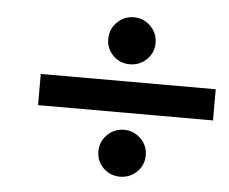

<svg xmlns="http://www.w3.org/2000/svg" viewBox="-41 -511 667 560"><g transform="rotate(5 292.5 -231.5)"><path d="M585.4 -185.1H584H583H75.7H74.2H73.2V-186.5V-187.5V-273.9V-275.4V-276.4H74.2H75.7H583H584H585.4V-275.4V-273.9V-187.5V-186.5ZM260.3 -395.5Q260.3 -424.3 280.8 -444.6Q301.3 -464.8 329.6 -464.8Q357.9 -464.8 378.4 -444.6Q398.9 -424.3 398.9 -395.5Q398.9 -366.7 378.4 -346.9Q357.9 -327.1 329.1 -327.1Q300.3 -327.1 280.3 -346.9Q260.3 -366.7 260.3 -395.5ZM378.4 -17.6Q371.6 -11.2 363.8 -6.8Q356 -2.4 347.4 -0.2Q338.9 2 329.1 2Q300.3 2 280.3 -17.8Q260.3 -37.6 260.3 -66.4Q260.3 -95.2 280.8 -115.2Q301.3 -135.3 329.6 -135.3Q357.9 -135.3 378.4 -115.2Q398.9 -95.2 398.9 -66.4Q398.9 -37.6 378.4 -17.6Z"/></g></svg>

Font: RIT Rachana
Style: Bold
Weight: 700
Designer: Hussain KH
Version: 1.5.2